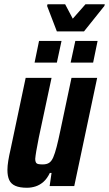

<svg xmlns="http://www.w3.org/2000/svg" viewBox="-20 -877 514 905"><path d="M107 8Q73 8 52.5 -1Q32 -10 23.5 -28.5Q15 -47 15 -76Q15 -95 19 -119.5Q23 -144 30 -174L101 -510H223L163 -229Q155 -189 151 -165Q147 -141 146 -128Q146 -117 149.5 -111Q153 -105 161.5 -103.5Q170 -102 181 -102Q200 -102 211.5 -109.5Q223 -117 231 -135.5Q239 -154 247 -185Q255 -216 265 -264L317 -510H438L330 0H214L223 -62H215Q202 -35 185 -20Q168 -5 148 1.5Q128 8 107 8ZM313 -582 335 -684H440L419 -582ZM143 -582 164 -684H270L248 -582ZM248 -729 202 -849 204 -857H287L323 -789L383 -857H474L472 -849L376 -729Z"/></svg>

Font: Saira Condensed
Style: Bold Italic
Weight: 700
Width: 3
Italic angle: -12°
Designer: Hector Gatti with collaboration of the Omnibus-Type team
Foundry: Omnibus-Type
Version: Version 1.101